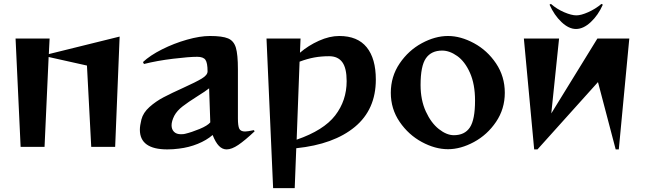

<svg xmlns="http://www.w3.org/2000/svg" viewBox="-20 -755 3329 987"><path d="M60 -557H235L231 -477L595 -567L572 0H449L427 -418L230 -462L209 0H86Z M699 -88Q699 -109 707 -141Q716 -176 748.5 -205Q781 -234 821 -255Q861 -276 923 -304Q987 -333 1017 -351Q1047 -369 1047 -388Q1047 -432 1036 -447.5Q1025 -463 994 -463Q952 -463 869.5 -453Q787 -443 720 -426L715 -436Q751 -470 812.5 -501Q874 -532 941 -551Q1008 -570 1059 -570Q1123 -570 1152.5 -557.5Q1182 -545 1192.5 -510Q1203 -475 1203 -399V-146Q1203 -108 1210 -93.5Q1217 -79 1240 -79Q1252 -79 1285 -86L1289 -80Q1239 -33 1205 -10Q1171 13 1145 13Q1123 13 1105.5 -5Q1088 -23 1073 -61Q1042 -34 996.5 -15.5Q951 3 900 9Q871 13 840 13Q699 13 699 -88ZM910 -65Q924 -65 931 -67Q965 -75 1006 -92Q1047 -109 1061 -126L1055 -301Q1038 -287 993 -259Q947 -230 918.5 -208Q890 -186 876 -160Q862 -132 862 -111Q862 -90 874.5 -77.5Q887 -65 910 -65Z M1350 -557H1525L1522 -484Q1565 -521 1619.5 -545.5Q1674 -570 1724 -570Q1818 -570 1865 -512Q1912 -454 1912 -346Q1912 -192 1804 -102.5Q1696 -13 1503 7L1495 212H1384ZM1762 -338Q1762 -405 1739.5 -435.5Q1717 -466 1672 -466Q1631 -466 1595.5 -459.5Q1560 -453 1520 -438L1505 -37Q1644 -85 1703 -161.5Q1762 -238 1762 -338Z M1989 -278Q1989 -362 2034.5 -429Q2080 -496 2148.5 -533Q2217 -570 2283 -570Q2348 -570 2416.5 -533Q2485 -496 2530 -429Q2575 -362 2575 -278Q2575 -195 2530 -128.5Q2485 -62 2416.5 -25Q2348 12 2283 12Q2217 12 2148.5 -25Q2080 -62 2034.5 -128.5Q1989 -195 1989 -278ZM2313 -60Q2369 -60 2395.5 -100Q2422 -140 2422 -238Q2422 -322 2396 -380.5Q2370 -439 2330.5 -467Q2291 -495 2253 -495Q2197 -495 2169.5 -455.5Q2142 -416 2142 -318Q2142 -241 2169 -182Q2196 -123 2236 -91.5Q2276 -60 2313 -60Z M2673 -557H2854L2814 -172L3051 -557H3215L3161 13H3145L3054 -333L2743 13H2726ZM2812 -735Q2843 -708 2880.5 -692Q2918 -676 2943 -676Q2967 -676 3004 -692.5Q3041 -709 3072 -735L3079 -731Q3055 -677 3017 -641.5Q2979 -606 2941 -606Q2904 -606 2866.5 -641.5Q2829 -677 2805 -731Z"/></svg>

Font: Tiejili SC
Style: Regular
Weight: 400
Designer: Buernia
Foundry: Ershou Xiaoxi Press
Version: Version 1.100